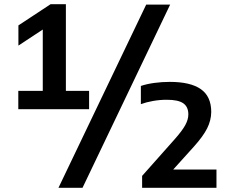

<svg xmlns="http://www.w3.org/2000/svg" viewBox="-20 -830 1093 918"><path d="M184.5 -322V-748L222 -713.5L68 -612V-708.5L222 -810H295V-322ZM67.5 -308V-395.5H406V-308ZM259.5 68 679 -808H793.5L374.5 68ZM659.5 68V11L814.5 -163.5Q850.5 -204 865.5 -231.2Q880.5 -258.5 880.5 -283Q880.5 -319 856.5 -336Q832.5 -353 777.5 -353Q744 -353 711.5 -347.2Q679 -341.5 653.5 -332V-419Q681 -428.5 717.5 -433.5Q754 -438.5 792 -438.5Q890.5 -438.5 940.2 -403.8Q990 -369 990 -294.5Q989.5 -254.5 970.5 -216.5Q951.5 -178.5 907.5 -129.5L783 8.5L783.5 -19.5H1015V68Z"/></svg>

Font: Encode Sans SemiExpanded SemiBold
Style: Regular
Weight: 600
Width: 6
Designer: Multiple Designers
Foundry: Impallari Type
Version: Version 3.002